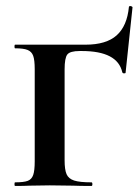

<svg xmlns="http://www.w3.org/2000/svg" viewBox="-20 -616 459 636"><path d="M30 -12Q59 -12 72 -17Q85 -22 90 -36.5Q95 -51 95 -81V-387Q95 -417 90 -431Q85 -445 71.5 -450.5Q58 -456 30 -456Q28 -456 28 -462Q28 -468 30 -468H263Q332 -468 366.5 -499Q401 -530 407 -593Q407 -596 412 -596Q414 -596 416.5 -594.5Q419 -593 419 -592L396 -375Q396 -373 391 -373Q386 -373 385 -377Q369 -447 251 -447H244Q212 -447 203 -435.5Q194 -424 194 -386V-85Q194 -54 200.5 -39Q207 -24 225.5 -18Q244 -12 283 -12Q286 -12 286 -6Q286 0 283 0Q244 0 222 -1L145 -2L78 -1Q61 0 30 0Q28 0 28 -6Q28 -12 30 -12Z"/></svg>

Font: Cormorant Unicase
Style: Bold
Weight: 700
Designer: Christian Thalmann (Catharsis Fonts)
Foundry: Catharsis Fonts
Version: Version 4.000